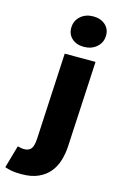

<svg xmlns="http://www.w3.org/2000/svg" viewBox="-216 -790 643 1035"><g transform="rotate(15 106.0 -273.0)"><path d="M73 -500H245L220 -26Q218 16 207 54.5Q196 93 172 123Q148 153 109.5 170.5Q71 188 15 188Q-20 188 -41 184Q-62 180 -78 174L-42 48Q-31 51 -23 52.5Q-15 54 -6 54Q21 54 33.5 37.5Q46 21 48 -20ZM162 -562Q120 -562 94.5 -586Q69 -610 71 -648Q73 -686 101 -710Q129 -734 171 -734Q213 -734 239 -710Q265 -686 263 -648Q261 -610 232.5 -586Q204 -562 162 -562Z"/></g></svg>

Font: Kilde Sans Black
Style: Regular
Weight: 900
Italic angle: -3°
Designer: Paul D. Hunt
Foundry: Adobe Systems Incorporated
Version: Version 1.050;PS Version 1.000;hotconv 1.0.70;makeotf.lib2.5